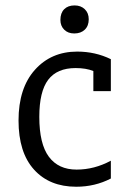

<svg xmlns="http://www.w3.org/2000/svg" viewBox="-20 -687 484 719"><path d="M395.1 -18.5Q335.8 12.3 265.4 12.3Q165.4 12.3 107.4 -51.9Q49.4 -116 49.4 -235.8Q49.4 -356.8 110.5 -425.3Q171.6 -493.8 269.1 -493.8Q337 -493.8 395.1 -465.4V-345.7H329.6V-421Q302.5 -432.1 263 -432.1Q193.8 -432.1 160.5 -388.3Q127.2 -344.4 127.2 -249.4Q127.2 -148.1 163 -100Q198.8 -51.9 266.7 -51.9Q333.3 -51.9 395.1 -85.2ZM206.2 -612.3Q206.2 -638.3 220.4 -652.5Q234.6 -666.7 259.3 -666.7Q282.7 -666.7 297.5 -652.5Q312.3 -638.3 312.3 -614.8Q312.3 -590.1 297.5 -575.9Q282.7 -561.7 258 -561.7Q234.6 -561.7 220.4 -575.9Q206.2 -590.1 206.2 -612.3Z"/></svg>

Font: Slabo 27px
Style: Regular
Weight: 400
Version: Version 1.02 Build 003a